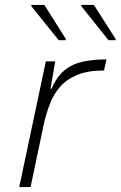

<svg xmlns="http://www.w3.org/2000/svg" viewBox="-20 -759 489 779"><path d="M58 0 166 -510H204L185 -399H189Q211 -449 242.5 -474.5Q274 -500 316.5 -509Q359 -518 412 -518L402 -473Q336 -473 293 -455Q250 -437 223.5 -406.5Q197 -376 182 -336.5Q167 -297 157 -252L104 0ZM218 -596 107 -734V-739H160L247 -601V-596ZM420 -596 310 -734V-739H361L449 -601V-596Z"/></svg>

Font: Saira Expanded ExtraLight
Style: Italic
Weight: 250
Width: 7
Italic angle: -12°
Designer: Hector Gatti with collaboration of the Omnibus-Type team
Foundry: Omnibus-Type
Version: Version 1.101